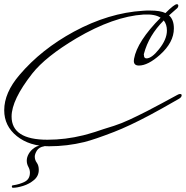

<svg xmlns="http://www.w3.org/2000/svg" viewBox="-25 -601 882 911"><path d="M208 93Q115 93 55 45Q-5 -3 -5 -78Q-5 -161 68 -246Q171 -367 326 -451Q491 -540 654 -550Q663 -551 671.5 -551Q680 -551 687 -551Q736 -551 760 -539Q802 -581 814 -581Q821 -581 821 -574Q821 -565 811 -558L777 -528Q800 -508 800 -466Q800 -400 734 -341Q677 -290 634 -290Q610 -290 610 -312Q610 -318 611 -322Q626 -405 737 -517Q710 -535 656 -532Q514 -523 337 -419Q191 -332 128 -252Q30 -127 30 -48Q30 62 200 62Q285 62 370 41Q380 39 394 34.5Q408 30 426 25Q444 19 466.5 11.5Q489 4 516 -4Q550 -15 589 -33Q628 -51 673 -74Q709 -93 745 -112Q781 -131 817 -151Q824 -155 829 -155Q837 -155 837 -149Q837 -139 822 -131Q778 -106 744.5 -87Q711 -68 686 -55Q637 -29 594.5 -9Q552 11 516 25Q423 61 375 73Q293 93 208 93ZM670 -324Q695 -324 729 -367Q767 -414 767 -456Q767 -485 752 -504Q681 -433 658 -346Q658 -345 657.5 -343Q657 -341 658 -339Q658 -324 670 -324ZM36 290Q33 290 32 287Q31 284 31 283Q32 279 34.5 278.5Q37 278 38 278Q67 274 92 261.5Q117 249 117 218Q117 204 109.5 190.5Q102 177 102 161Q102 145 111.5 128.5Q121 112 138.5 100Q156 88 178 88Q186 88 185 93Q160 97 150 113.5Q140 130 140 142Q140 158 149.5 171Q159 184 159 205Q159 234 136.5 253Q114 272 85 281Q56 290 36 290Z"/></svg>

Font: Whisper
Style: Regular
Weight: 400
Designer: Robert E. Leuschke
Foundry: Robert E. Leuschke
Version: Version 1.010; ttfautohint (v1.8.4.7-5d5b)